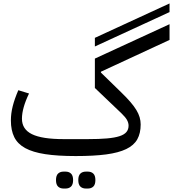

<svg xmlns="http://www.w3.org/2000/svg" viewBox="-20 -891 1001 1111"><path d="M418 12Q313 12 241.5 1Q170 -10 126 -34Q82 -58 62.5 -97.5Q43 -137 43 -194Q43 -234 53.5 -276Q64 -318 86 -369L148 -350Q107 -265 107 -204Q107 -143 165 -114.5Q223 -86 348 -86H488Q554 -86 599 -90Q644 -94 671.5 -103Q699 -112 711.5 -127Q724 -142 724 -164Q724 -180 715 -196.5Q706 -213 683 -235L529 -382V-552L961 -751V-660L564 -476V-471L682 -356Q713 -326 734.5 -301Q756 -276 769 -254.5Q782 -233 788 -212.5Q794 -192 794 -171Q794 -120 774.5 -85Q755 -50 710.5 -28.5Q666 -7 594.5 2.5Q523 12 418 12ZM529 -672 961 -871V-821L529 -622ZM477 200Q457 200 445 188.5Q433 177 433 151Q433 125 445 113.5Q457 102 477 102H488Q508 102 520 113.5Q532 125 532 151Q532 177 520 188.5Q508 200 488 200ZM348 200Q328 200 316 188.5Q304 177 304 151Q304 125 316 113.5Q328 102 348 102H359Q379 102 391 113.5Q403 125 403 151Q403 177 391 188.5Q379 200 359 200Z"/></svg>

Font: IBM Plex Sans Arabic
Style: Regular
Weight: 400
Designer: Mike Abbink, Paul van der Laan, Pieter van Rosmalen, Wael Morcos, Khajak Apelian
Foundry: Bold Monday
Version: Version 1.1